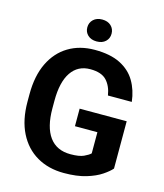

<svg xmlns="http://www.w3.org/2000/svg" viewBox="-131 -998 944 1105"><g transform="rotate(15 341.0 -445.5)"><path d="M627 -371.6V-89.8Q610.4 -70.3 575.7 -46.9Q541 -23.4 486.3 -6.8Q431.6 9.8 354 9.8Q262.2 9.8 192.9 -30.5Q123.5 -70.8 85 -147.5Q46.4 -224.1 46.4 -333V-377.4Q46.4 -486.8 83.5 -563.5Q120.6 -640.1 187.7 -680.7Q254.9 -721.2 344.2 -721.2Q437 -721.2 496.6 -691.2Q556.2 -661.1 587.4 -608.2Q618.7 -555.2 626.5 -486.8H484.4Q476.1 -541 445.6 -574Q415 -606.9 348.1 -606.9Q274.4 -606.9 234.6 -548.3Q194.8 -489.7 194.8 -378.4V-333Q194.8 -221.2 237.5 -162.8Q280.3 -104.5 362.8 -104.5Q415 -104.5 441.9 -116.9Q468.8 -129.4 480.5 -141.1V-267.1H346.7V-371.6ZM268.1 -835.4Q268.1 -863.8 287.8 -882.3Q307.6 -900.9 340.3 -900.9Q373.5 -900.9 393.1 -882.3Q412.6 -863.8 412.6 -835.4Q412.6 -807.1 393.1 -788.8Q373.5 -770.5 340.3 -770.5Q307.6 -770.5 287.8 -788.8Q268.1 -807.1 268.1 -835.4Z"/></g></svg>

Font: Vazirmatn RD UI
Style: Bold
Weight: 700
Designer: Saber Rastikerdar
Foundry: Saber Rastikerdar
Version: Version 33.003